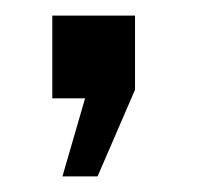

<svg xmlns="http://www.w3.org/2000/svg" viewBox="-20 -126 252 246"><path d="M47 0V-106H153V-11L105 100H60L89 0Z"/></svg>

Font: Bebas Neue Bold
Style: Regular
Weight: 700
Designer: Ryoichi Tsunekawa & LGV (GE)
Foundry: Free Software Foundation, Inc.
Version: Version 1.003 August 13, 2016